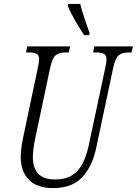

<svg xmlns="http://www.w3.org/2000/svg" viewBox="-20 -951 699 981"><path d="M251 10Q169 10 127.5 -32.5Q86 -75 86 -149Q86 -172 90 -201Q94 -230 99 -252L173 -603Q180 -633 180 -648Q180 -670 166.5 -676.5Q153 -683 129 -683H113L119 -714H338L332 -683H314Q283 -683 265 -669Q247 -655 236 -603L161 -249Q148 -188 148 -147Q148 -34 262 -34Q315 -34 349 -56Q383 -78 402 -116Q421 -154 432 -202L518 -605Q524 -633 524 -648Q524 -670 510.5 -676.5Q497 -683 472 -683H456L462 -714H659L652 -683H636Q605 -683 587 -669Q569 -655 558 -603L471 -193Q451 -100 399.5 -45Q348 10 251 10ZM410 -771Q386 -808 363.5 -846.5Q341 -885 326 -922L329 -931H390Q397 -902 411 -859.5Q425 -817 438 -782L435 -771Z"/></svg>

Font: Noto Serif ExtraCondensed Light
Style: Italic
Weight: 300
Width: 2
Italic angle: -12°
Designer: Monotype Design Team
Foundry: Monotype Imaging Inc.
Version: Version 2.014; ttfautohint (v1.8.4.7-5d5b)